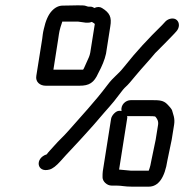

<svg xmlns="http://www.w3.org/2000/svg" viewBox="-20 -694 690 719"><path d="M165 -59C177 -62 191 -73 207 -91C237 -125 250 -137 279 -169C305 -198 326 -220 352 -251C378 -282 401 -305 425 -338C436 -353 445 -364 452 -370C459 -376 471 -390 489 -412C513 -441 539 -468 561 -495C585 -519 608 -542 628 -563L640 -576C653 -590 653 -609 642 -619C631 -629 611 -625 600 -614L587 -600C534 -548 491 -502 445 -444C418 -410 408 -410 381 -374C336 -314 285 -260 237 -205C214 -179 203 -171 182 -147C170 -133 162 -126 155 -116C110 -102 117 -46 165 -59ZM547 -94C545 -81 542 -68 537 -55H469L426 -59L456 -249C457 -252 457 -256 456 -260C457 -259 459 -259 460 -259H541C548 -259 555 -259 560 -258L562 -257C568 -250 574 -241 572 -227L563 -171ZM435 -278C434 -279 431 -279 426 -279C414 -279 398 -262 396 -249L365 -53C364 -46 364 -38 364 -30C364 -15 380 1 398 1H416C436 1 446 5 474 5H537C573 5 597 -28 607 -94L623 -171L632 -227C636 -252 628 -266 624 -282C620 -289 614 -296 606 -304C592 -318 577 -319 551 -319H470C450 -319 431 -301 435 -278ZM213 -612V-613H273L302 -609H309C314 -609 319 -610 324 -612C330 -608 334 -606 335 -604L318 -497C317 -491 315 -485 313 -480L296 -442C294 -438 293 -435 291 -433H180L198 -548C202 -575 202 -580 213 -612ZM151 -373H278C314 -373 332 -384 348 -420C362 -446 372 -470 377 -493L393 -595C399 -630 391 -646 362 -664C354 -669 344 -669 333 -664C329 -667 324 -669 319 -669H312C310 -669 306 -670 301 -672C296 -674 285 -674 270 -674C255 -674 237 -673 215 -673C201 -673 187 -667 174 -653C161 -639 151 -617 144 -585C140 -569 140 -562 138 -548L116 -410C112 -387 130 -373 151 -373Z"/></svg>

Font: Squarish
Style: It
Weight: 400
Foundry: Cannot Into Space Fonts
Version: Version 0.272